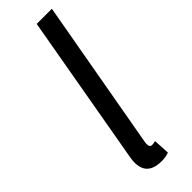

<svg xmlns="http://www.w3.org/2000/svg" viewBox="-258 -763 792 792"><g transform="rotate(-45 137.5 -367.5)"><path d="M146 -90.8Q141.1 -60.1 158.2 -60.1Q165 -60.1 178.2 -63L182.1 7.8Q165 15.1 139.2 15.1Q38.6 15.1 59.1 -92.8L174.8 -750H263.2Z"/></g></svg>

Font: Stilu
Style: Italic
Weight: 400
Italic angle: -10°
Designer: Genilson Lima Santos
Foundry: Genilson Lima Santos
Version: Version 1.200;PS 001.200;hotconv 1.0.88;makeotf.lib2.5.64775